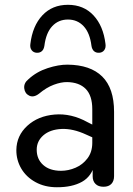

<svg xmlns="http://www.w3.org/2000/svg" viewBox="-20 -766 550 795"><path d="M47.7 -145Q48.5 -204.3 93 -245.1Q137.6 -285.9 206.3 -291.7Q275.1 -297.5 342.7 -260L376 -243.2L373 -192.6L336.7 -208.8Q281.8 -234.2 234.7 -232Q187.5 -229.8 159.7 -205.8Q132 -181.7 132 -146.1Q132 -106.9 158.9 -82.9Q185.8 -58.8 232.8 -58.8Q263.3 -58.8 292.8 -71.5Q322.4 -84.1 342.2 -110.3Q362.1 -136.6 362.1 -174.7V-313.7Q362.1 -370.2 335 -397.8Q307.9 -425.3 257.9 -426.1Q233.1 -426.4 202.7 -415.1Q172.3 -403.8 141.6 -378.1Q119.5 -361.1 101.2 -369.8Q82.9 -378.6 80.4 -400.1Q77.9 -421.7 97.5 -437.7Q131.3 -469 177 -483.8Q222.6 -498.6 259.6 -498.3Q354.3 -497.5 403.3 -449.1Q452.3 -400.7 452.3 -303.1V-36.7Q452.3 -16.3 441.1 -4.5Q429.8 7.3 408.5 7.3Q387.2 7.3 375.5 -4.4Q363.7 -16 363.7 -36V-88.9H372.8Q360.3 -36 319.4 -13.2Q278.5 9.6 215.4 9.3Q165.5 9.3 127 -11.9Q88.5 -33 67.9 -68.3Q47.4 -103.6 47.7 -145ZM105.7 -583.8Q114.6 -658.7 155.4 -702.4Q196.3 -746.1 261.3 -746.1Q326.3 -746.1 367.1 -702.4Q407.9 -658.7 416.8 -583.8Q419 -567.9 411.4 -558Q403.7 -548.1 390.4 -547.5Q377.5 -546.9 369.2 -554.2Q361 -561.5 358.7 -576.4Q352.1 -629.7 326.4 -657.4Q300.7 -685.1 261.3 -685.1Q221.8 -685.1 196.1 -657.4Q170.4 -629.7 163.8 -576.4Q161.5 -561.5 153.3 -554.2Q145 -546.9 132.1 -547.5Q118.9 -548.1 111.2 -558Q103.5 -567.9 105.7 -583.8Z"/></svg>

Font: SN Pro Thin
Style: Regular
Weight: 200
Designer: Tobias Whetton
Foundry: Supernotes
Version: Version 1.003;Glyphs 3.3 (3324)